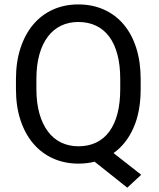

<svg xmlns="http://www.w3.org/2000/svg" viewBox="-20 -741 728 881"><path d="M625.5 -332.5Q625.5 -229.5 592.8 -155Q560.1 -80.6 501 -38.6L627.9 61L564 120.1L414.1 1Q378.9 9.8 339.8 9.8Q276.9 9.8 224.1 -13.7Q171.4 -37.1 133.3 -81.5Q95.2 -126 74.2 -189.2Q53.2 -252.4 53.2 -332.5V-377.4Q53.2 -457 74.2 -520.8Q95.2 -584.5 132.8 -628.9Q170.4 -673.3 223.1 -697Q275.9 -720.7 338.9 -720.7Q403.8 -720.7 456.8 -697Q509.8 -673.3 547.4 -628.9Q585 -584.5 605.2 -520.8Q625.5 -457 625.5 -377.4ZM531.7 -378.4Q531.7 -441.9 518.8 -490.7Q505.9 -539.6 481.2 -572.8Q456.5 -606 420.7 -623Q384.8 -640.1 338.9 -640.1Q295.4 -640.1 260 -623Q224.6 -606 199.5 -572.8Q174.3 -539.6 160.6 -490.7Q147 -441.9 147 -378.4V-332.5Q147 -268.6 160.9 -219.7Q174.8 -170.9 200 -137.5Q225.1 -104 260.7 -86.9Q296.4 -69.8 339.8 -69.8Q385.7 -69.8 421.4 -86.9Q457 -104 481.7 -137.5Q506.3 -170.9 519 -219.7Q531.7 -268.6 531.7 -332.5Z"/></svg>

Font: Dirooz
Style: Regular
Weight: 400
Foundry: DejaVu fonts team - Redesigned by Saber Rastikerdar
Version: Version 0.2.1